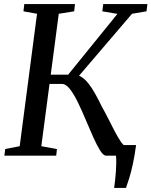

<svg xmlns="http://www.w3.org/2000/svg" viewBox="-20 -763 742 941"><path d="M539.5 158Q542 140.5 544.2 119.8Q546.5 99 548 77.5Q549.5 56 549.8 36Q550 16 548.5 0L501 -52H647Q640 0.5 631.2 40.5Q622.5 80.5 613.8 109Q605 137.5 597.5 158ZM500.5 0Q486.5 0 470.8 -25.2Q455 -50.5 437 -90.8Q419 -131 400.2 -175.8Q381.5 -220.5 362 -260.8Q342.5 -301 323 -326.2Q303.5 -351.5 284 -351.5H192.5L198 -397H314L555.5 -695L481.5 -707.5L486 -743H702.5L698 -707.5L627 -695.5L338.5 -358L344.5 -396Q363.5 -396 380.5 -385Q397.5 -374 413.8 -353.5Q430 -333 446.2 -304Q462.5 -275 480 -239Q496 -210.5 511.8 -179Q527.5 -147.5 542.5 -119Q557.5 -90.5 570.8 -70.8Q584 -51 594.5 -46.5L637.5 -35L634 0ZM1.5 0 5.5 -32.5 76.5 -46.5 161.5 -695.5 95 -707.5 99 -743H347.5L343.5 -707.5L268 -695.5L182.5 -46.5L259 -32.5L255.5 0Z"/></svg>

Font: Merriweather 60pt
Style: Italic
Weight: 400
Italic angle: -7.8°
Version: Version 2.101